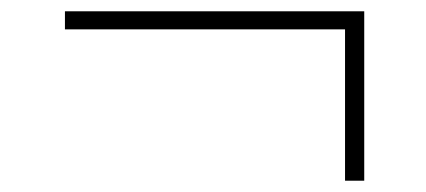

<svg xmlns="http://www.w3.org/2000/svg" viewBox="-20 -416 754 340"><path d="M591 -96V-364H95V-396H625V-96Z"/></svg>

Font: Encode Sans Expanded Thin
Style: Regular
Weight: 100
Width: 7
Designer: Multiple Designers
Foundry: Impallari Type
Version: Version 3.000; ttfautohint (v1.8.3) -l 8 -r 50 -G 200 -x 14 